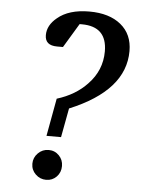

<svg xmlns="http://www.w3.org/2000/svg" viewBox="-51 -725 588 775"><g transform="rotate(5 243.0 -337.0)"><path d="M455 -538Q455 -378 232 -286L210 -168H151L179 -321Q254 -344 301 -394Q356 -451 356 -528Q356 -629 254 -629H245L186 -531H162Q113 -531 113 -573Q113 -613 151 -644Q197 -683 280 -683Q361 -683 408 -644.5Q455 -606 455 -538ZM224 -52Q224 -26 207 -8.5Q190 9 165 9Q140 9 122 -8.5Q104 -26 104 -51Q104 -76 122 -94Q140 -112 165 -112Q190 -112 207 -94.5Q224 -77 224 -52Z"/></g></svg>

Font: Apparatus SIL
Style: Italic
Weight: 400
Italic angle: -11°
Version: Version 1.0